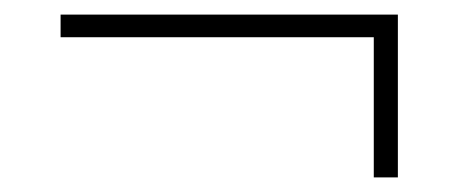

<svg xmlns="http://www.w3.org/2000/svg" viewBox="-20 -341 640 263"><path d="M492 -98V-290H63V-321H525V-98Z"/></svg>

Font: IBM Plex Sans Arabic ExtraLight
Style: Regular
Weight: 200
Designer: Mike Abbink, Paul van der Laan, Pieter van Rosmalen, Wael Morcos, Khajak Apelian
Foundry: Bold Monday
Version: Version 1.1